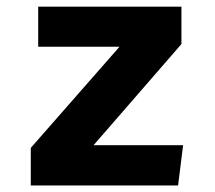

<svg xmlns="http://www.w3.org/2000/svg" viewBox="-20 -565 655 585"><path d="M265.1 -122.6H537.9L522.6 0H73.8V-114.4L344.1 -422.6H96.4V-544.6H532.8V-430.8Z"/></svg>

Font: Fira Code
Style: Bold
Weight: 700
Monospace: yes
Designer: Carrois Corporate, Edenspiekermann AG, Nikita Prokopov
Foundry: Carrois Corporate, Edenspiekermann AG, Nikita Prokopov
Version: Version 6.000; ttfautohint (v1.8.2) -l 8 -r 50 -G 200 -x 14 